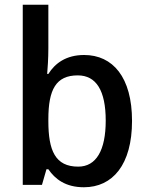

<svg xmlns="http://www.w3.org/2000/svg" viewBox="-20 -780 625 810"><path d="M184 -760H76V0H157L176 -66H184C212 -25 256 10 334 10C455 10 537 -85 537 -270C537 -454 456 -548 335 -548C259 -548 212 -513 184 -468H179C181 -490 184 -534 184 -577ZM308 -462C386 -462 426 -398 426 -271C426 -146 386 -77 310 -77C213 -77 184 -145 184 -269V-277C184 -402 216 -462 308 -462Z"/></svg>

Font: Noto Sans Thai Medium
Style: Regular
Weight: 500
Designer: Monotype Design Team
Foundry: Monotype Imaging Inc.
Version: Version 1.901